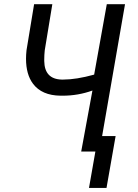

<svg xmlns="http://www.w3.org/2000/svg" viewBox="-20 -731 665 926"><path d="M583 -710.9 459.5 0H371.6L425.8 -294.4Q356.9 -269.5 282.7 -269.5Q277.3 -269.5 272 -269.5Q181.6 -270.5 139.2 -327.1Q105.5 -372.1 105.5 -447.3Q105.5 -466.8 107.9 -488.8L144.5 -710.9H232.4L195.8 -488.3Q193.4 -465.3 193.4 -443.8Q193.4 -440.4 193.4 -436.5Q194.8 -349.6 277.3 -347.2Q280.8 -347.2 284.7 -347.2Q347.7 -347.2 434.1 -371.1L495.1 -710.9ZM493.7 175.3H409.2L453.1 -74.7H537.6Z"/></svg>

Font: MAUL Condensed Italic
Style: Condenced Regular Italic
Weight: 400
Italic angle: -12°
Designer: MAUL
Version: Version 1.0; 2020; ttfautohint (v1.8.3)